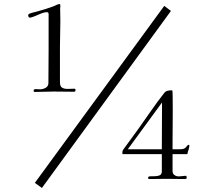

<svg xmlns="http://www.w3.org/2000/svg" viewBox="-20 -821 1040 948"><path d="M611 -84H779Q779 -142 779.5 -199.5Q780 -257 780 -315ZM353 -376Q353 -374 351.5 -371Q350 -368 348 -368Q323 -368 297 -368.5Q271 -369 245 -369Q222 -369 198.5 -368Q175 -367 152 -367Q146 -367 146 -374Q146 -381 158 -381Q163 -381 168 -380.5Q173 -380 178 -380Q192 -380 205.5 -387.5Q219 -395 219 -411Q219 -452 219.5 -493.5Q220 -535 220 -575V-751Q220 -761 211 -761Q200 -761 183.5 -754.5Q167 -748 151.5 -741Q136 -734 126 -734Q123 -734 121 -738Q119 -742 119 -743Q119 -752 127 -754Q137 -758 146.5 -760Q156 -762 166 -765Q187 -771 208 -777.5Q229 -784 249 -792Q254 -794 261 -797.5Q268 -801 274 -801Q277 -801 277.5 -797.5Q278 -794 278 -792Q278 -788 277.5 -785Q277 -782 277 -778Q277 -762 277.5 -746.5Q278 -731 278 -716Q278 -685 277 -654.5Q276 -624 276 -593V-415Q276 -395 286 -388.5Q296 -382 314 -382Q322 -382 330.5 -382.5Q339 -383 347 -383Q353 -383 353 -376ZM824 -767 187 107 152 82 791 -792ZM915 -104Q915 -93 911 -82Q907 -71 905 -60H832V24Q832 37 841.5 43.5Q851 50 863 50Q871 50 880 48.5Q889 47 897 47Q900 47 901 50.5Q902 54 902 56Q902 63 894 63Q871 63 847.5 62.5Q824 62 801 62Q780 62 759.5 62.5Q739 63 718 63Q711 63 711 57Q711 50 721.5 49.5Q732 49 745 49Q758 49 768.5 44.5Q779 40 779 25V-60H585Q584 -63 584 -69Q584 -76 589 -83Q607 -108 625.5 -133Q644 -158 662 -183Q694 -228 725.5 -273.5Q757 -319 791 -362Q797 -370 806.5 -372.5Q816 -375 825 -375Q826 -375 828 -375Q830 -375 831 -374Q832 -372 832.5 -344.5Q833 -317 833 -276.5Q833 -236 832.5 -194.5Q832 -153 832 -122.5Q832 -92 832 -84H867Q886 -84 893 -89.5Q900 -95 903.5 -100.5Q907 -106 912 -106Q915 -106 915 -104Z"/></svg>

Font: Kaisei Decol
Style: Regular
Weight: 400
Designer: Font-Kai, 金井和夫
Foundry: KAZUO KANAI
Version: Version 5.003